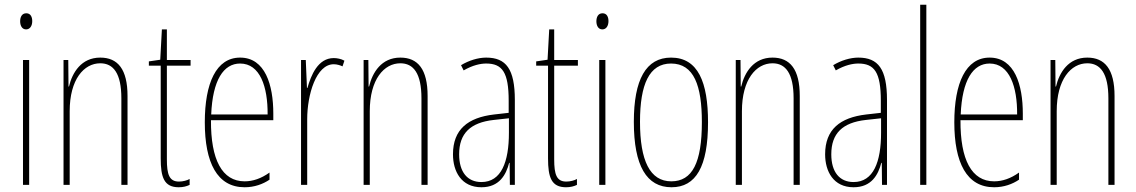

<svg xmlns="http://www.w3.org/2000/svg" viewBox="-20 -780 4791 810"><path d="M91 -724C71 -724 65 -706 65 -690C65 -672 73 -656 90 -656C106 -656 116 -670 116 -691C116 -707 110 -724 91 -724ZM103 -527H77V0H103Z M403 -537C323 -537 285 -474 271 -415H269L268 -527H248V0H274V-311C274 -445 334 -513 403 -513C458 -513 492 -471 492 -365V0H518V-375C518 -488 477 -537 403 -537Z M735 -14C694 -14 684 -44 684 -108V-503H784V-527H684V-656H663L656 -528L608 -521V-503H658V-112C658 -32 672 10 734 10C753 10 767 6 780 0V-25C770 -19 752 -14 735 -14Z M993 -537C892 -537 844 -429 844 -264C844 -94 896 10 1012 10C1053 10 1089 -3 1117 -22V-52C1082 -27 1047 -15 1012 -15C917 -15 869 -106 870 -273H1133V-301C1133 -421 1099 -537 993 -537ZM993 -512C1077 -512 1110 -414 1109 -297H871C877 -442 923 -512 993 -512Z M1388 -535C1321 -535 1292 -462 1277 -409H1275L1270 -527H1250V0H1276V-277C1276 -381 1314 -509 1388 -509C1402 -509 1417 -504 1425 -500L1433 -524C1419 -532 1401 -535 1388 -535Z M1669 -537C1589 -537 1551 -474 1537 -415H1535L1534 -527H1514V0H1540V-311C1540 -445 1600 -513 1669 -513C1724 -513 1758 -471 1758 -365V0H1784V-375C1784 -488 1743 -537 1669 -537Z M2031 -537C1997 -537 1958 -525 1925 -505L1936 -483C1974 -505 2007 -512 2031 -512C2099 -512 2126 -475 2126 -355V-304L2064 -297C1954 -284 1891 -234 1891 -129C1891 -57 1926 10 2011 10C2087 10 2115 -43 2128 -93H2130L2131 0H2152V-358C2152 -489 2115 -537 2031 -537ZM2063 -274 2127 -281V-220C2127 -97 2095 -12 2011 -12C1952 -12 1917 -54 1917 -129C1917 -217 1964 -263 2063 -274Z M2369 -14C2328 -14 2318 -44 2318 -108V-503H2418V-527H2318V-656H2297L2290 -528L2242 -521V-503H2292V-112C2292 -32 2306 10 2368 10C2387 10 2401 6 2414 0V-25C2404 -19 2386 -14 2369 -14Z M2522 -724C2502 -724 2496 -706 2496 -690C2496 -672 2504 -656 2521 -656C2537 -656 2547 -670 2547 -691C2547 -707 2541 -724 2522 -724ZM2534 -527H2508V0H2534Z M2967 -264C2967 -433 2925 -537 2811 -537C2705 -537 2654 -444 2654 -266C2654 -80 2708 10 2813 10C2916 10 2967 -77 2967 -264ZM2680 -266C2680 -424 2719 -512 2811 -512C2908 -512 2941 -418 2941 -265C2941 -94 2901 -15 2812 -15C2722 -15 2680 -102 2680 -266Z M3239 -537C3159 -537 3121 -474 3107 -415H3105L3104 -527H3084V0H3110V-311C3110 -445 3170 -513 3239 -513C3294 -513 3328 -471 3328 -365V0H3354V-375C3354 -488 3313 -537 3239 -537Z M3601 -537C3567 -537 3528 -525 3495 -505L3506 -483C3544 -505 3577 -512 3601 -512C3669 -512 3696 -475 3696 -355V-304L3634 -297C3524 -284 3461 -234 3461 -129C3461 -57 3496 10 3581 10C3657 10 3685 -43 3698 -93H3700L3701 0H3722V-358C3722 -489 3685 -537 3601 -537ZM3633 -274 3697 -281V-220C3697 -97 3665 -12 3581 -12C3522 -12 3487 -54 3487 -129C3487 -217 3534 -263 3633 -274Z M3888 0V-760H3862V0Z M4155 -537C4054 -537 4006 -429 4006 -264C4006 -94 4058 10 4174 10C4215 10 4251 -3 4279 -22V-52C4244 -27 4209 -15 4174 -15C4079 -15 4031 -106 4032 -273H4295V-301C4295 -421 4261 -537 4155 -537ZM4155 -512C4239 -512 4272 -414 4271 -297H4033C4039 -442 4085 -512 4155 -512Z M4567 -537C4487 -537 4449 -474 4435 -415H4433L4432 -527H4412V0H4438V-311C4438 -445 4498 -513 4567 -513C4622 -513 4656 -471 4656 -365V0H4682V-375C4682 -488 4641 -537 4567 -537Z"/></svg>

Font: Noto Sans Bengali ExtraCondensed Thin
Style: Regular
Weight: 100
Width: 2
Designer: Joana Ranito - Universal Thirst; Jelle Bosma - Monotype Design Team
Foundry: Universal Thirst ehf.
Version: Version 3.000